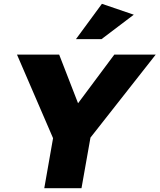

<svg xmlns="http://www.w3.org/2000/svg" viewBox="-20 -986 836 1006"><path d="M454 -265 796 -700H579L389 -445L290 -700H69L258 -262L212 0H407ZM378 -781H512L681 -909L514 -966Z"/></svg>

Font: Geom Black
Style: Bold Italic
Weight: 900
Italic angle: -10°
Version: Version 1.102